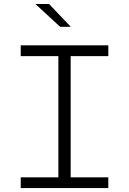

<svg xmlns="http://www.w3.org/2000/svg" viewBox="-20 -962 660 982"><path d="M278.5 0V-730H341.5V0ZM534 -730V-675H86V-730ZM86 -55H534V0H86ZM287.5 -825 161 -941.5H231L342 -825Z"/></svg>

Font: Monaspace Neon Var
Style: Regular
Weight: 400
Designer: Riley Cran and the Lettermatic Team
Version: Version 1.000 (Monaspace Neon Var)